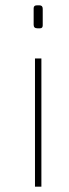

<svg xmlns="http://www.w3.org/2000/svg" viewBox="-20 -699 258 719"><path d="M128 -679Q140 -679 140 -666V-604Q140 -593 130 -593H120Q106 -593 106 -606V-668Q106 -679 118 -679ZM111 0V-480H135V0Z"/></svg>

Font: Taylor Sans Thin
Style: Regular
Weight: 100
Italic angle: -8°
Designer: Natanael Gama
Version: Version 1.001 September 8, 2015